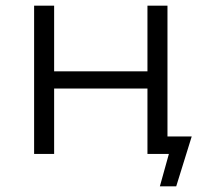

<svg xmlns="http://www.w3.org/2000/svg" viewBox="-20 -546 735 681"><path d="M660 -62 605 115H547L579 0H503V-232H172V0H101V-526H172V-293H503V-526H574V-62Z"/></svg>

Font: APTA Sans Regular
Style: Regular
Weight: 400
Version: Version 7.200